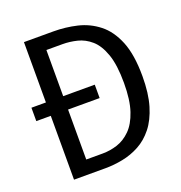

<svg xmlns="http://www.w3.org/2000/svg" viewBox="-125 -795 850 903"><g transform="rotate(-20 300.0 -344.0)"><path d="M337.5 -386.5V-319.5H20.5V-386.5ZM469.5 -347.5Q469.5 -437.5 450.5 -491.5Q431.5 -545.5 400.5 -572.5Q369.5 -599.5 332.8 -608.5Q296 -617.5 260.5 -617.5H179.5V-69.5H261.5Q299 -69.5 335.5 -81.2Q372 -93 402.5 -123.2Q433 -153.5 451.2 -207.8Q469.5 -262 469.5 -347.5ZM562 -347.5Q562 -261.5 543.8 -200.8Q525.5 -140 494 -100.5Q462.5 -61 422.2 -39.2Q382 -17.5 337.8 -8.8Q293.5 0 251 0H93V-688.5H240Q300.5 -688.5 357.8 -675Q415 -661.5 461.2 -625.2Q507.5 -589 534.8 -522Q562 -455 562 -347.5Z"/></g></svg>

Font: Fast_Mono
Style: Regular
Weight: 400
Monospace: yes
Designer: Carrois Corporate, Edenspiekermann AG, Nikita Prokopov
Foundry: Carrois Corporate, Edenspiekermann AG, Nikita Prokopov
Version: Version 5.002